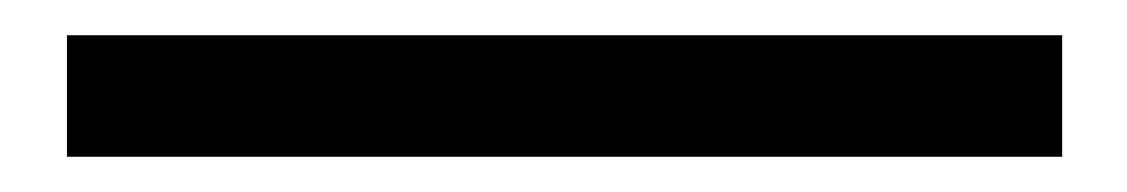

<svg xmlns="http://www.w3.org/2000/svg" viewBox="-20 93 640 109"><path d="M18 182V113H583V182Z"/></svg>

Font: Victor Mono
Style: Regular
Weight: 400
Monospace: yes
Designer: Rune Bjørnerås
Version: Version 1.561;gftools[0.9.30]